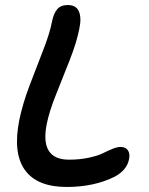

<svg xmlns="http://www.w3.org/2000/svg" viewBox="-20 -702 588 759"><path d="M244.1 37.1Q126.5 37.1 78.4 -30Q30.3 -97.2 56.2 -227.1Q69.3 -291 96.7 -363.5Q124 -436 150.1 -502.2Q176.3 -568.4 186 -618.2Q192.4 -649.9 206.5 -666Q220.7 -682.1 248 -682.1Q280.8 -682.1 291.7 -657.2Q302.7 -632.3 293.9 -589.8Q283.2 -534.7 255.9 -465.3Q228.5 -396 201.7 -328.9Q174.8 -261.7 165 -212.9Q136.2 -70.8 252.9 -70.8Q295.4 -70.8 331.3 -78.6Q367.2 -86.4 386 -95.9Q404.8 -105.5 423.8 -113.3Q442.9 -121.1 456.1 -121.1Q476.6 -121.1 485.6 -107.9Q494.6 -94.7 490.2 -73.2Q482.4 -30.3 434.1 -3.9Q352.5 37.1 244.1 37.1Z"/></svg>

Font: Shantell Sans Bouncy
Style: Italic
Weight: 500
Italic angle: -11.31°
Designer: Stephen Nixon, Anya Danilova, Shantell Martin
Foundry: Arrow Type
Version: Version 1.006;[9816181b4]